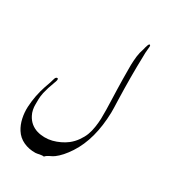

<svg xmlns="http://www.w3.org/2000/svg" viewBox="-219 -942 1095 1200"><g transform="rotate(30 328.5 -342.5)"><path d="M506.8 -412.6Q509.3 -352.1 508.8 -326.2Q503.9 -131.8 422.9 -7.3Q382.8 54.2 340.8 85Q334.5 89.8 325.7 94.2Q316.9 98.6 309.6 102.1Q302.2 105.5 294.4 110.8Q286.6 116.2 281.2 122.6Q274.9 121.1 267.1 122.1Q258.8 122.6 252.4 124Q246.6 125.5 238.3 127Q230.5 128.9 224.1 128.9Q177.2 129.9 137.7 111.8Q98.1 93.8 74.7 56.6Q54.7 24.9 45.9 -15.1Q37.1 -55.2 39.1 -97.2Q41.5 -139.2 48.8 -177.2Q58.1 -222.7 68.8 -253.9Q71.3 -261.2 76.2 -274.9Q81.1 -289.1 85 -300.3Q88.9 -311.5 91.3 -321.8Q91.3 -322.3 91.8 -323.2Q96.7 -343.8 106.9 -344.7Q110.8 -345.2 112.3 -343.8Q114.3 -342.8 114.7 -339.4Q114.7 -336.4 114.7 -333Q114.3 -329.1 112.8 -324.7Q111.8 -320.8 110.4 -317.4Q109.4 -314.5 107.9 -311Q106.4 -307.1 106.4 -306.6Q96.2 -279.3 90.8 -262.2Q85.4 -245.6 79.1 -219.2Q73.7 -193.4 73.2 -172.9Q73.2 -151.9 72.8 -134.3Q72.3 -116.7 76.2 -96.7Q80.1 -77.1 88.9 -60.5Q102.5 -33.7 124 -16.1Q145.5 1 170.4 8.3Q194.8 15.6 222.7 16.1Q251 16.6 277.8 9.8Q304.7 2.9 330.1 -9.3Q355 -21 376 -37.1Q402.8 -58.1 421.9 -85.4Q440.9 -112.3 451.2 -138.7Q461.4 -165 466.6 -199Q471.7 -232.9 472.7 -260.7Q473.1 -278.3 472.7 -326.2Q472.2 -353.5 470.7 -397Q469.2 -440.9 468.3 -471.7Q467.8 -501.5 466.8 -541.5Q466.3 -581.5 466.3 -614.7Q466.3 -634.8 466.3 -647.5Q466.8 -659.7 467.8 -677.7Q468.8 -695.3 470.7 -709Q474.1 -731.4 476.1 -738.8Q484.9 -767.6 485.4 -770Q485.4 -771.5 488.8 -784.2Q492.2 -796.9 495.8 -805.7Q499.5 -814.5 504.4 -814.5Q510.7 -814.5 510.3 -801.8Q510.3 -795.9 508.3 -779.8Q506.3 -763.7 506.3 -755.4Q506.3 -745.6 505.9 -728.5Q501.5 -586.9 506.8 -412.6ZM656.7 -566.4ZM546.9 -534.7ZM302.2 -640.6Z"/></g></svg>

Font: Dehalvi Khush Khat
Style: Regular
Weight: 400
Version: Version 002.500